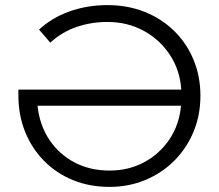

<svg xmlns="http://www.w3.org/2000/svg" viewBox="-20 -726 857 752"><path d="M409 6Q331 6 266 -20.5Q201 -47 153 -95.5Q105 -144 78.5 -209.5Q52 -275 52 -353V-375H690Q685 -451 645.5 -511Q606 -571 542.5 -605.5Q479 -640 401 -640Q337 -640 280 -620.5Q223 -601 177 -559L133 -610Q182 -656 251.5 -681Q321 -706 401 -706Q480 -706 546.5 -679.5Q613 -653 662 -605Q711 -557 738 -492Q765 -427 765 -351Q765 -275 738 -210Q711 -145 662.5 -96.5Q614 -48 549 -21Q484 6 409 6ZM689 -312H127Q135 -236 173 -179Q211 -122 271.5 -90Q332 -58 409 -58Q484 -58 544.5 -90.5Q605 -123 643.5 -180Q682 -237 689 -312Z"/></svg>

Font: Montserrat
Style: Regular
Weight: 400
Designer: Julieta Ulanovsky
Foundry: Julieta Ulanovsky
Version: Version 9.000; ttfautohint (v1.8.4.7-5d5b)